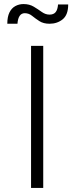

<svg xmlns="http://www.w3.org/2000/svg" viewBox="-20 -926 366 946"><path d="M133 -700H193V0H133ZM224 -809Q194 -809 174 -822Q154 -835 138 -848Q122 -861 102 -861Q70 -861 66 -809H16Q16 -843 26.5 -864.5Q37 -886 55.5 -896Q74 -906 96 -906Q125 -906 146.5 -893Q168 -880 186 -867Q204 -854 224 -854Q244 -854 254 -866Q264 -878 266 -904H316Q316 -853 289 -831Q262 -809 224 -809Z"/></svg>

Font: Moderustic Light
Style: Regular
Weight: 300
Designer: Tural Alisoy
Foundry: TAFT Foundry
Version: Version 2.120